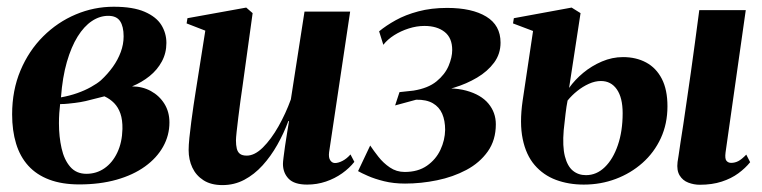

<svg xmlns="http://www.w3.org/2000/svg" viewBox="-20 -537 2262 570"><path d="M215.5 10.5Q164 10.5 126.2 -3.8Q88.5 -18 64 -45Q39.5 -72 27.8 -110.5Q16 -149 16 -197.5Q16 -269 40.8 -327.8Q65.5 -386.5 108.2 -429Q151 -471.5 205 -494.2Q259 -517 317.5 -517Q375 -517 409.5 -502Q444 -487 459 -462.8Q474 -438.5 474 -409.5Q474 -379.5 460.5 -354.5Q447 -329.5 424 -311Q401 -292.5 372 -280.5Q402.5 -280.5 427.8 -266.8Q453 -253 468 -229Q483 -205 483 -173.5Q483 -135 464.2 -101.5Q445.5 -68 410.5 -42.8Q375.5 -17.5 326 -3.5Q276.5 10.5 215.5 10.5ZM236.5 -21Q266.5 -21 290.2 -37.5Q314 -54 328.2 -84Q342.5 -114 343.5 -154Q344 -181 337.5 -199.8Q331 -218.5 318.8 -231Q306.5 -243.5 290 -251Q278.5 -248.5 264.2 -244.5Q250 -240.5 234.5 -237Q219 -233.5 202.5 -231.5Q192.5 -230.5 181.8 -229.2Q171 -228 158.5 -228Q157 -216 156 -201.5Q155 -187 155 -171Q155 -131 162.8 -96.8Q170.5 -62.5 188.5 -41.8Q206.5 -21 236.5 -21ZM161 -248Q186.5 -252.5 209.2 -260.5Q232 -268.5 250.2 -278.8Q268.5 -289 279.5 -298.5Q300 -317.5 315 -338.5Q330 -359.5 338.5 -382.5Q347 -405.5 347 -429Q347 -458.5 336.5 -474.2Q326 -490 301.5 -490Q276 -490 252.8 -474.5Q229.5 -459 210.5 -428.5Q191.5 -398 178.5 -353Q165.5 -308 161 -248Z M640.5 12.5Q606.5 12.5 584.2 -1.8Q562 -16 551 -39.5Q540 -63 540 -91.5Q540 -105.5 542.2 -127.8Q544.5 -150 547.8 -175.2Q551 -200.5 554.5 -223.5Q558 -246.5 560.5 -262.5L589.5 -446L534 -467.5L536.5 -483L711 -514.5L730 -498L700 -281Q697 -262 693.8 -237.5Q690.5 -213 687.5 -188.8Q684.5 -164.5 682.5 -146Q680.5 -127.5 680.5 -120Q680.5 -106 683 -95.8Q685.5 -85.5 692.5 -80.2Q699.5 -75 712.5 -75Q736 -75 760.5 -99.2Q785 -123.5 806.8 -162Q828.5 -200.5 843.5 -242L884 -502.5H1019.5L957 -85Q955 -69 960.5 -61Q966 -53 974.5 -53Q984.5 -53 997 -59.5Q1009.5 -66 1020.5 -78.5L1032 -56.5Q1017.5 -38 995.8 -22.5Q974 -7 947.5 2Q921 11 892 11Q853.5 11 836.8 -6.5Q820 -24 820 -50.5Q820 -56 821.8 -70.2Q823.5 -84.5 826.2 -103.2Q829 -122 832.2 -141.8Q835.5 -161.5 838 -177.5H836Q822.5 -141 803.2 -107Q784 -73 759.5 -46Q735 -19 705.2 -3.2Q675.5 12.5 640.5 12.5Z M1182.5 8Q1148.5 8 1120.2 1Q1092 -6 1072.2 -14.8Q1052.5 -23.5 1043 -29L1079 -105Q1089 -90 1103.5 -71.5Q1118 -53 1137.5 -39.8Q1157 -26.5 1181.5 -26.5Q1221 -26.5 1247.5 -45Q1274 -63.5 1287.5 -92.2Q1301 -121 1301.5 -151.5Q1301.5 -179 1292.8 -199.2Q1284 -219.5 1265 -230.5Q1246 -241.5 1215.5 -241L1153 -224L1166 -263.5L1207.5 -268Q1251 -275 1276 -295.5Q1301 -316 1311.8 -341.5Q1322.5 -367 1322.5 -388.5Q1322.5 -424.5 1300 -442.2Q1277.5 -460 1240 -460Q1217 -460 1193.5 -452.5Q1170 -445 1150.2 -432.5Q1130.5 -420 1118 -404L1105.5 -444Q1126 -461 1154.8 -477Q1183.5 -493 1221.8 -503.2Q1260 -513.5 1307.5 -513.5Q1381 -513.5 1423.5 -487.8Q1466 -462 1466 -410.5Q1466 -377 1446.8 -351Q1427.5 -325 1396.2 -306.5Q1365 -288 1328 -276.8Q1291 -265.5 1256.5 -261L1253.5 -270.5Q1320 -280 1364 -268Q1408 -256 1430 -229.5Q1452 -203 1452 -168Q1452 -121 1428 -87.2Q1404 -53.5 1364.5 -32.5Q1325 -11.5 1277.5 -1.8Q1230 8 1182.5 8Z M2057.5 11.5Q2040 11.5 2023.5 5.2Q2007 -1 1997.8 -16Q1988.5 -31 1991.5 -56Q1992.5 -60 1994.5 -75Q1996.5 -90 2000.2 -113.8Q2004 -137.5 2008.8 -169.2Q2013.5 -201 2019 -239.2Q2024.5 -277.5 2030.8 -320.8Q2037 -364 2043.2 -410.8Q2049.5 -457.5 2056 -507H2194L2134 -84.5Q2131.5 -65.5 2136.8 -59.5Q2142 -53.5 2150.5 -53.5Q2162 -53.5 2172 -58.8Q2182 -64 2195.5 -78L2207 -55.5Q2193 -38 2172 -22.5Q2151 -7 2122.5 2.2Q2094 11.5 2057.5 11.5ZM1713 11Q1668 11 1630.5 -3Q1593 -17 1567.2 -47Q1541.5 -77 1531.8 -124.2Q1522 -171.5 1531.5 -237.5L1562.5 -445L1503 -467.5L1505.5 -483L1677 -514.5L1703.5 -498L1669.5 -276Q1686.5 -300 1711.5 -320.8Q1736.5 -341.5 1767 -354.5Q1797.5 -367.5 1829.5 -367.5Q1868.5 -367.5 1898.2 -351.5Q1928 -335.5 1944.8 -303Q1961.5 -270.5 1961.5 -221.5Q1961.5 -169.5 1941.8 -126.8Q1922 -84 1887.2 -53.2Q1852.5 -22.5 1808 -5.8Q1763.5 11 1713 11ZM1719.5 -17Q1751 -17 1775.5 -40.8Q1800 -64.5 1814.2 -106Q1828.5 -147.5 1828.5 -201Q1828.5 -247 1811.2 -271.8Q1794 -296.5 1764 -296.5Q1746.5 -296.5 1728.2 -288.2Q1710 -280 1693.8 -267Q1677.5 -254 1665 -238.5Q1661.5 -221 1659 -199.5Q1656.5 -178 1653.5 -150.5Q1649.5 -102.5 1657 -73Q1664.5 -43.5 1680.8 -30.2Q1697 -17 1719.5 -17Z"/></svg>

Font: Merriweather 144pt
Style: Bold Italic
Weight: 700
Italic angle: -7.8°
Version: Version 2.101